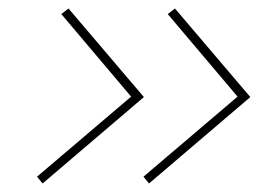

<svg xmlns="http://www.w3.org/2000/svg" viewBox="-20 -501 644 451"><path d="M67 -86 288 -274 124 -468 141 -481 318 -273 80 -70ZM317 -86 538 -274 374 -468 391 -481 568 -273 330 -70Z"/></svg>

Font: Exo Thin
Style: Italic
Weight: 250
Italic angle: -9°
Designer: Natanael Gama
Foundry: Natanael Gama
Version: Version 1.500; ttfautohint (v1.6)